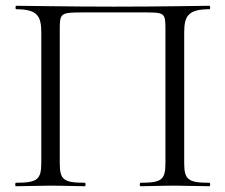

<svg xmlns="http://www.w3.org/2000/svg" viewBox="-20 -645 781 665"><path d="M705 -12C631 -12 618 -23 618 -81V-532C618 -589 631 -613 705 -613C709 -613 709 -625 705 -625C689 -625 537 -622 374 -622C220 -622 70 -625 36 -625C33 -625 33 -613 36 -613C110 -613 123 -589 123 -532V-81C123 -23 109 -12 35 -12C32 -12 32 0 35 0L153 -2C201 -2 241 0 274 0C277 0 277 -12 274 -12C199 -12 187 -23 187 -81V-540C187 -600 188 -602 270 -602H475C552 -602 553 -602 553 -540V-81C553 -23 541 -12 467 -12C463 -12 463 0 467 0C500 0 539 -2 587 -2L705 0C709 0 709 -12 705 -12Z"/></svg>

Font: Cormorant Garamond
Style: Regular
Weight: 400
Designer: Christian Thalmann (Catharsis Fonts)
Foundry: Catharsis Fonts
Version: Version 4.002;Glyphs 3.4 (3410)